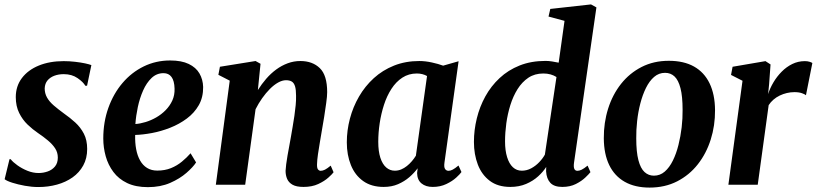

<svg xmlns="http://www.w3.org/2000/svg" viewBox="-20 -837 3701 870"><path d="M374.5 -448.5H366.5Q357.5 -465 331.5 -483Q305.5 -501 269 -501Q245.5 -501 226.2 -493.8Q207 -486.5 195.2 -472.5Q183.5 -458.5 182.5 -436.5Q182.5 -414 193 -395.2Q203.5 -376.5 223.5 -359.2Q243.5 -342 269.5 -323Q297.5 -303.5 321.2 -281.8Q345 -260 360 -231.2Q375 -202.5 375 -162Q375 -119.5 357.2 -87.2Q339.5 -55 308.8 -33.2Q278 -11.5 238.2 -0.5Q198.5 10.5 153.5 10.5Q124.5 10.5 92.8 4.8Q61 -1 35.8 -9Q10.5 -17 1 -25L23 -115.5H28.5Q38.5 -102.5 58.8 -88Q79 -73.5 104.2 -63.2Q129.5 -53 155 -53Q176 -53 196 -60Q216 -67 229 -82.5Q242 -98 242 -123Q242 -146 230 -164.5Q218 -183 197.5 -200.2Q177 -217.5 151 -235Q128 -250.5 105 -272.5Q82 -294.5 66.8 -325.2Q51.5 -356 51.5 -397Q51.5 -446.5 79.2 -483.2Q107 -520 156 -540Q205 -560 268.5 -560Q294.5 -560 320.2 -557Q346 -554 365.8 -549.8Q385.5 -545.5 394 -542Z M868.5 -101Q855 -80 825 -53.8Q795 -27.5 751 -8.2Q707 11 650 11Q595 11 556.2 -7.5Q517.5 -26 493.8 -57.8Q470 -89.5 459 -129Q448 -168.5 448 -209.5Q448 -284 471 -348.2Q494 -412.5 535 -460.8Q576 -509 631.2 -536Q686.5 -563 751 -563Q802.5 -563 835.2 -547.2Q868 -531.5 883.8 -504.2Q899.5 -477 900.5 -443Q901 -396 880.8 -360.5Q860.5 -325 826.5 -299.8Q792.5 -274.5 751.2 -258.2Q710 -242 668.5 -234.2Q627 -226.5 592.5 -225.5Q591.5 -190.5 597 -161Q602.5 -131.5 614.8 -109.8Q627 -88 646.5 -76Q666 -64 692.5 -64Q727 -64 754.8 -75.2Q782.5 -86.5 804.5 -104.8Q826.5 -123 843.5 -142.5ZM721 -505.5Q690 -505.5 667 -483.8Q644 -462 628.5 -427Q613 -392 604.5 -352Q596 -312 593.5 -275Q615 -276.5 639.8 -284Q664.5 -291.5 688 -305Q711.5 -318.5 730.5 -337.8Q749.5 -357 760.8 -381.5Q772 -406 771 -435.5Q770 -471 757.2 -488.2Q744.5 -505.5 721 -505.5Z M1148.5 -429Q1165.5 -456 1186.2 -480Q1207 -504 1231.5 -522Q1256 -540 1283.5 -550.2Q1311 -560.5 1341 -560.5Q1396 -560.5 1429.2 -528.2Q1462.5 -496 1462.5 -419.5Q1462.5 -401 1458.2 -370.5Q1454 -340 1448.8 -306.8Q1443.5 -273.5 1438.5 -246Q1434.5 -221 1429.5 -192.8Q1424.5 -164.5 1420.8 -138.2Q1417 -112 1416.5 -92.5Q1416 -75 1421.2 -69Q1426.5 -63 1433 -63Q1442 -63 1452.5 -68.2Q1463 -73.5 1478.5 -86.5L1491.5 -56.5Q1486 -48.5 1468.2 -32.5Q1450.5 -16.5 1422.2 -3.2Q1394 10 1355.5 10Q1323 10 1305.5 0Q1288 -10 1281 -26.5Q1274 -43 1274 -63Q1274.5 -75 1276.8 -92.8Q1279 -110.5 1282.8 -132Q1286.5 -153.5 1290.8 -175.8Q1295 -198 1298.5 -218.5Q1302 -239.5 1306.2 -263.5Q1310.5 -287.5 1314 -312.2Q1317.5 -337 1319.8 -360.2Q1322 -383.5 1321.5 -403.5Q1321.5 -431 1316.8 -446.2Q1312 -461.5 1302 -467.5Q1292 -473.5 1276 -473.5Q1259 -473.5 1240.2 -463Q1221.5 -452.5 1203 -434Q1184.5 -415.5 1167.8 -391.8Q1151 -368 1138 -342L1091 0H958L1021 -471.5L969.5 -498L976.5 -534.5L1138 -560.5L1160.5 -548Z M1994 -100.5Q1991 -79.5 1996.8 -71.2Q2002.5 -63 2012.5 -63Q2021 -63 2031.5 -68.5Q2042 -74 2057.5 -87L2071 -57.5Q2065 -48.5 2047.2 -32.2Q2029.5 -16 2002.2 -3Q1975 10 1941 10Q1909 10 1889.8 -6Q1870.5 -22 1870 -53L1872.5 -74.5Q1857 -53.5 1834.8 -34.2Q1812.5 -15 1783.8 -2.5Q1755 10 1718.5 10Q1663 10 1625.8 -16.5Q1588.5 -43 1570 -89Q1551.5 -135 1551.5 -192Q1551.5 -246 1565.5 -299.2Q1579.5 -352.5 1606.8 -399.5Q1634 -446.5 1673.8 -482.8Q1713.5 -519 1765.5 -539.8Q1817.5 -560.5 1880 -560.5Q1907 -560.5 1936.8 -554Q1966.5 -547.5 1988 -539.5L2058 -559.5ZM1915 -492.5Q1905.5 -498 1893.8 -501Q1882 -504 1869 -504Q1832 -504 1803.2 -485.2Q1774.5 -466.5 1753.8 -434.5Q1733 -402.5 1720 -362.2Q1707 -322 1700.5 -278.8Q1694 -235.5 1694 -194.5Q1694 -151.5 1703.5 -122.2Q1713 -93 1730 -78.2Q1747 -63.5 1769 -63.5Q1784 -63.5 1797.8 -69.2Q1811.5 -75 1823.8 -84.8Q1836 -94.5 1846.2 -106.5Q1856.5 -118.5 1864.5 -131.5Z M2581 -99.5Q2578.5 -81.5 2582.2 -72.2Q2586 -63 2596.5 -63Q2605 -63 2615.5 -68Q2626 -73 2642.5 -86.5L2655.5 -57Q2649 -48.5 2632.2 -32.5Q2615.5 -16.5 2589.2 -3.2Q2563 10 2528 10Q2491 10 2473.8 -8.5Q2456.5 -27 2454.5 -60.5L2455 -80.5Q2441.5 -59 2418.5 -38Q2395.5 -17 2363.8 -3.5Q2332 10 2292.5 10Q2236 10 2199.5 -17.5Q2163 -45 2145.2 -91.2Q2127.5 -137.5 2127.5 -194Q2127.5 -247.5 2140.5 -300.5Q2153.5 -353.5 2179.2 -400.2Q2205 -447 2243.8 -483.2Q2282.5 -519.5 2334.5 -540.2Q2386.5 -561 2452 -561Q2466 -561 2481.8 -558.5Q2497.5 -556 2511.5 -553L2538 -742.5L2465.5 -762L2473.5 -796.5L2658 -817L2682.5 -803.5ZM2501.5 -488Q2490 -495.5 2474.8 -499.8Q2459.5 -504 2442 -504Q2403 -504 2374.2 -484.8Q2345.5 -465.5 2325.2 -433.2Q2305 -401 2292.5 -360.8Q2280 -320.5 2274.2 -278Q2268.5 -235.5 2268.5 -196.5Q2268.5 -155 2277.8 -125Q2287 -95 2304 -79.2Q2321 -63.5 2344.5 -63.5Q2366.5 -63.5 2386.8 -74.2Q2407 -85 2423.2 -102Q2439.5 -119 2449 -136.5Z M3010.5 -561.5Q3078.5 -561.5 3124.8 -535.5Q3171 -509.5 3195.2 -459.5Q3219.5 -409.5 3220 -338Q3220.5 -268 3200.5 -204.8Q3180.5 -141.5 3142 -92.5Q3103.5 -43.5 3048.2 -15.2Q2993 13 2923.5 13Q2857 13 2810.8 -13.2Q2764.5 -39.5 2740.5 -89.2Q2716.5 -139 2716 -210Q2715.5 -281 2735.5 -344.5Q2755.5 -408 2794 -456.8Q2832.5 -505.5 2887.2 -533.5Q2942 -561.5 3010.5 -561.5ZM2993.5 -507Q2965.5 -507 2944 -488.5Q2922.5 -470 2907 -438.5Q2891.5 -407 2881.5 -368.2Q2871.5 -329.5 2867 -288.5Q2862.5 -247.5 2863 -210Q2863 -148.5 2872.8 -111.2Q2882.5 -74 2900.5 -57.5Q2918.5 -41 2943 -41Q2971 -41 2992.2 -59.5Q3013.5 -78 3029 -109.5Q3044.5 -141 3054.2 -180Q3064 -219 3068.8 -260Q3073.5 -301 3073 -339Q3073 -400.5 3063.5 -437.2Q3054 -474 3036.5 -490.5Q3019 -507 2993.5 -507Z M3280.5 0 3344.5 -471 3292.5 -497.5 3299.5 -534.5 3448.5 -560 3471.5 -545 3465 -455 3460.5 -410.5Q3469 -437.5 3484.8 -464Q3500.5 -490.5 3522 -512.2Q3543.5 -534 3570 -547Q3596.5 -560 3627 -560Q3639 -560 3648 -557.2Q3657 -554.5 3661 -551.5L3632 -405.5Q3628 -409.5 3614.2 -414.5Q3600.5 -419.5 3579.5 -419.5Q3562.5 -419.5 3545.5 -415.5Q3528.5 -411.5 3513 -404Q3497.5 -396.5 3484.8 -385.5Q3472 -374.5 3463 -360.5L3413.5 0Z"/></svg>

Font: Merriweather 36pt
Style: Bold Italic
Weight: 700
Italic angle: -7.8°
Version: Version 2.101